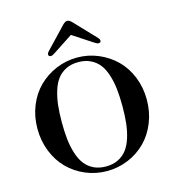

<svg xmlns="http://www.w3.org/2000/svg" viewBox="-135 -1059 1081 1189"><g transform="rotate(-15 405.0 -464.5)"><path d="M237.3 -775.4Q237.3 -783.2 245.1 -792L374 -927.7Q391.6 -946.3 405.3 -946.3Q418.9 -946.3 436.5 -927.7L565.4 -792Q573.2 -783.2 573.2 -775.4Q573.2 -761.7 557.6 -761.7Q547.9 -761.7 528.3 -775.4L406.2 -855.5H404.3L282.2 -775.4Q262.7 -761.7 252.9 -761.7Q237.3 -761.7 237.3 -775.4ZM82 -201.2Q54.7 -269.5 54.7 -347.7Q54.7 -425.8 82 -493.7Q109.4 -561.5 157.2 -608.9Q205.1 -656.2 269.5 -683.6Q334 -710.9 405.3 -710.9Q476.6 -710.9 541 -683.6Q605.5 -656.2 653.3 -608.9Q701.2 -561.5 728.5 -493.7Q755.9 -425.8 755.9 -347.7Q755.9 -269.5 728.5 -201.2Q701.2 -132.8 653.3 -85Q605.5 -37.1 541 -10.3Q476.6 16.6 405.3 16.6Q334 16.6 269.5 -10.3Q205.1 -37.1 157.2 -85Q109.4 -132.8 82 -201.2ZM216.3 -456.5Q210.9 -408.2 210.9 -347.2Q210.9 -286.1 216.3 -237.8Q221.7 -189.5 235.4 -146.5Q249 -103.5 271 -74.7Q293 -45.9 326.7 -29.3Q360.4 -12.7 405.3 -12.7Q450.2 -12.7 483.9 -29.3Q517.6 -45.9 539.6 -74.7Q561.5 -103.5 575.2 -146.5Q588.9 -189.5 594.2 -237.8Q599.6 -286.1 599.6 -347.2Q599.6 -408.2 594.2 -456.5Q588.9 -504.9 575.2 -548.3Q561.5 -591.8 539.6 -620.1Q517.6 -648.4 483.9 -665Q450.2 -681.6 405.3 -681.6Q360.4 -681.6 326.7 -665Q293 -648.4 271 -620.1Q249 -591.8 235.4 -548.3Q221.7 -504.9 216.3 -456.5Z"/></g></svg>

Font: Monomakh Unicode TT
Style: Medium
Weight: 500
Designer: Alexey Kryukov, Aleksandr Andreev
Version: Version 1.1